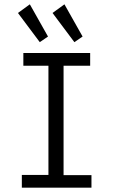

<svg xmlns="http://www.w3.org/2000/svg" viewBox="-20 -868 540 888"><path d="M164 -673 202 -699 118 -848 63 -808ZM324 -673 362 -699 278 -848 223 -808ZM81 0H403V-58H274V-564H397V-623H88V-564H204V-59H81Z"/></svg>

Font: Inconsolata
Style: Regular
Weight: 400
Monospace: yes
Designer: Raph Levien, Cyreal, Brenton Simpson
Foundry: Raph Levien, Cyreal, Google
Version: Version 3.100